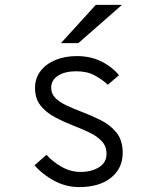

<svg xmlns="http://www.w3.org/2000/svg" viewBox="-20 -752 656 784"><path d="M303 12Q250 12 202 -13.5Q154 -39 121 -77L170 -120Q194 -92.5 231 -71.2Q268 -50 309 -50Q353.5 -50 384.2 -69Q415 -88 415 -124Q415 -155 395.2 -175.8Q375.5 -196.5 345 -211Q314.5 -225.5 282 -238Q240 -254.5 203.8 -273.8Q167.5 -293 145.2 -321.5Q123 -350 123 -393Q123 -432 145 -461.2Q167 -490.5 205.8 -506.8Q244.5 -523 294 -523Q347.5 -523 391 -502.5Q434.5 -482 466 -445L420 -406Q400 -425.5 368.2 -443.2Q336.5 -461 292 -461Q245 -461 217 -443Q189 -425 189 -394Q189 -368.5 206.8 -351.2Q224.5 -334 252.5 -321Q280.5 -308 312 -296Q351.5 -281 390.5 -261.8Q429.5 -242.5 455.2 -211Q481 -179.5 481 -128Q481 -64.5 433.2 -26.2Q385.5 12 303 12ZM229 -576 371 -732H478L300 -576Z"/></svg>

Font: Overpass Mono Light Light
Style: Regular
Weight: 300
Monospace: yes
Version: Version 4.000